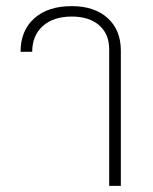

<svg xmlns="http://www.w3.org/2000/svg" viewBox="-20 -606 498 626"><path d="M336 -445Q336 -495 303.5 -523.5Q271 -552 214 -552Q154 -552 119.5 -521Q85 -490 85 -437H47Q47 -506 91.5 -546Q136 -586 214 -586Q288 -586 331 -547Q374 -508 374 -441V0H336Z"/></svg>

Font: Sarabun Thin
Style: Regular
Weight: 250
Designer: Suppakit Chalermlarp | Katatrad Co.,Ltd.
Foundry: Cadson Demak Co.,Ltd.
Version: Version 1.000; ttfautohint (v1.6)